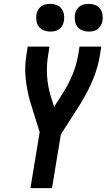

<svg xmlns="http://www.w3.org/2000/svg" viewBox="-20 -977 554 997"><path d="M138 0 186 -291 136 -451Q120 -508 113.5 -568.5Q107 -629 117 -691L124 -735H237L230 -691Q221 -636 224.5 -582.5Q228 -529 243 -479L261 -422L305 -491Q335 -538 356 -588.5Q377 -639 386 -691L393 -735H506L499 -691Q489 -629 464.5 -568.5Q440 -508 405 -451Q404 -448 402 -445Q400 -442 399 -440L296 -279L250 0ZM441 -813Q424 -813 408 -819Q392 -825 382 -838Q372 -851 369.5 -868Q367 -885 369 -902Q371 -914 377.5 -925.5Q384 -937 394.5 -944.5Q405 -952 417 -954.5Q429 -957 441 -957Q458 -957 474 -951Q490 -945 499.5 -932Q509 -919 512 -902Q515 -885 512 -868Q510 -856 503.5 -844.5Q497 -833 487 -825.5Q477 -818 465 -815.5Q453 -813 441 -813ZM241 -813Q224 -813 208 -819Q192 -825 182 -838Q172 -851 169.5 -868Q167 -885 169 -902Q171 -914 177.5 -925.5Q184 -937 194.5 -944.5Q205 -952 217 -954.5Q229 -957 241 -957Q258 -957 274 -951Q290 -945 299.5 -932Q309 -919 312 -902Q315 -885 312 -868Q310 -856 303.5 -844.5Q297 -833 287 -825.5Q277 -818 265 -815.5Q253 -813 241 -813Z"/></svg>

Font: Iosevka Term Curly
Style: Bold Italic
Weight: 700
Italic angle: -9°
Designer: Belleve Invis
Foundry: Belleve Invis
Version: Version 32.3.0